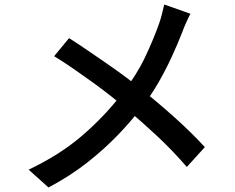

<svg xmlns="http://www.w3.org/2000/svg" viewBox="-20 -792 1040 851"><path d="M824 -731Q816 -716 805 -691.5Q794 -667 788 -650Q769 -601 742.5 -543Q716 -485 682.5 -426.5Q649 -368 607 -315Q561 -254 501 -192Q441 -130 366 -71Q291 -12 195 39L107 -40Q246 -106 345.5 -192Q445 -278 522 -378Q584 -457 622 -536.5Q660 -616 686 -690Q692 -707 698 -730.5Q704 -754 708 -772ZM286 -623Q324 -599 366.5 -570Q409 -541 452.5 -511Q496 -481 535 -452Q574 -423 603 -399Q681 -337 754.5 -271Q828 -205 888 -140L808 -52Q744 -126 676.5 -189Q609 -252 533 -316Q506 -339 470.5 -367Q435 -395 393.5 -425Q352 -455 308 -485.5Q264 -516 220 -543Z"/></svg>

Font: Noto Sans SC Medium
Style: Regular
Weight: 500
Designer: Ryoko NISHIZUKA  (kana, bopomofo & ideographs); Paul D. Hunt (Latin, Greek & Cyrillic); Sandoll Communications , Soo-you
Foundry: Adobe
Version: Version 2.004-H2;hotconv 1.0.118;makeotfexe 2.5.65603